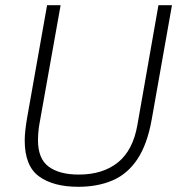

<svg xmlns="http://www.w3.org/2000/svg" viewBox="-20 -706 691 738"><path d="M281 12Q185 12 130 -28Q75 -68 75 -166Q75 -184 77.5 -206.5Q80 -229 84 -252L161 -686H213L132 -232Q129 -217 127.5 -198.5Q126 -180 126 -167Q126 -96 167 -65.5Q208 -35 283 -35Q375 -35 433 -81.5Q491 -128 508 -225L589 -686H641L563 -246Q546 -151 508 -94Q470 -37 412.5 -12.5Q355 12 281 12Z"/></svg>

Font: Archivo SemiCondensed Thin
Style: Italic
Weight: 250
Width: 4
Italic angle: -10°
Designer: Hector Gatti
Foundry: Omnibus-Type
Version: Version 2.001